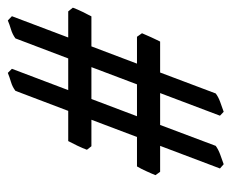

<svg xmlns="http://www.w3.org/2000/svg" viewBox="-72 -600 609 506"><g transform="rotate(-90 233.0 -346.5)"><path d="M387.7 -471.7H456.5L466.3 -459.5Q464.4 -454.1 461.4 -447.3Q458.5 -440.4 455.1 -433.6Q451.7 -426.8 448.5 -420.7Q445.3 -414.6 443.4 -410.6H364.3L318.8 -290.5H389.6L398.9 -277.3Q397 -272.5 394 -266.1Q391.1 -259.8 388.2 -252.9Q385.3 -246.1 382.1 -240Q378.9 -233.9 377 -229.5H295.4L240.2 -83Q231.4 -76.2 218 -71.3Q204.6 -66.4 191.9 -62L181.6 -71.8L241.2 -229.5H157.2L102.1 -83Q92.8 -76.2 79.6 -71.3Q66.4 -66.4 53.7 -62L42.5 -71.8L102.1 -229.5H33.7L24.9 -241.7Q26.9 -246.6 29.5 -252.9Q32.2 -259.3 35.2 -265.6L41.5 -278.8Q44.9 -285.6 47.9 -290.5H125.5L170.9 -410.6H101.1L91.8 -422.4Q95.7 -433.1 102.5 -447.5Q109.4 -461.9 114.7 -471.7H194.3L247.1 -610.8Q257.3 -618.7 270.5 -622.6Q283.7 -626.5 294.4 -630.9L305.2 -620.1L249 -471.7H332.5L385.3 -610.8Q396 -618.7 409.2 -622.6Q422.4 -626.5 432.6 -630.9L443.8 -620.1ZM180.2 -290.5H264.2L309.6 -410.6H225.6Z"/></g></svg>

Font: Gentium Book Basic
Style: Italic
Weight: 400
Italic angle: -8°
Designer: J. Victor Gaultney and Annie Olsen
Foundry: SIL International
Version: Version 1.102; 2013; Maintenance release